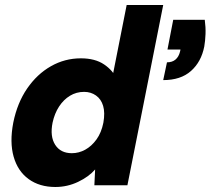

<svg xmlns="http://www.w3.org/2000/svg" viewBox="-20 -740 841 767"><path d="M798 -661Q802 -631 801 -604Q800 -577 796 -554Q784 -493 743 -456.5Q702 -420 632 -420L647 -491Q668 -491 681 -502Q694 -513 699 -533L701 -542H649L672 -661ZM447 -423 427 -422 486 -720H632L489 0H357L360 -63Q335 -34 292 -13.5Q249 7 201 7Q138 7 94.5 -24.5Q51 -56 34.5 -114Q18 -172 33 -250Q49 -329 88.5 -386.5Q128 -444 183.5 -475.5Q239 -507 303 -507Q360 -507 396 -482.5Q432 -458 447 -423ZM190 -250Q179 -195 200.5 -161.5Q222 -128 267 -128Q295 -128 320.5 -142Q346 -156 365.5 -183Q385 -210 393 -250Q400 -290 392 -317Q384 -344 363.5 -358.5Q343 -373 316 -373Q285 -373 259.5 -357.5Q234 -342 216 -314.5Q198 -287 190 -250Z"/></svg>

Font: Albert Sans ExtraBold
Style: Italic
Weight: 800
Italic angle: -11.25°
Designer: Andreas Rasmussen
Foundry: a.Foundry
Version: Version 1.025